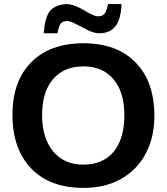

<svg xmlns="http://www.w3.org/2000/svg" viewBox="-20 -910 818 940"><path d="M735.8 -341.8Q735.8 -238.3 693.6 -158.4Q651.4 -78.6 573.2 -34.4Q495.1 9.8 393.1 9.8H387.2Q224.6 9.8 132.8 -85Q41 -181.2 41 -347.2Q41 -513.2 132.8 -605Q224.6 -698.2 388.2 -698.2Q552.7 -698.2 644 -604Q735.8 -510.7 735.8 -341.8ZM588.9 -347.2Q588.9 -458.5 535.9 -521.7Q482.9 -585 388.2 -585Q292.5 -585 239.3 -522Q186 -459 186 -347.2Q186 -234.4 240 -169.2Q293.9 -104 387.2 -104Q483.9 -104 536.4 -167.2Q588.9 -230.5 588.9 -347.2ZM465.8 -747.1Q441.4 -747.1 410.4 -762.2Q379.4 -777.3 351.8 -792.2Q324.2 -807.1 309.1 -807.1Q288.1 -807.1 277.8 -795.4Q267.6 -783.7 261.2 -747.1H193.8Q200.2 -825.2 224.1 -855.5Q248 -885.7 304.2 -890.1Q324.2 -890.1 348.4 -880.9Q372.6 -871.6 390.9 -860.1Q409.2 -848.6 428.7 -839.4Q448.2 -830.1 460 -830.1Q481 -830.1 491.7 -842.8Q502.4 -855.5 508.8 -890.1H575.2Q571.8 -814.5 544.7 -780.8Q517.6 -747.1 465.8 -747.1Z"/></svg>

Font: Libra Sans Modern
Style: Bold
Weight: 700
Foundry: Stefan Peev, Context Ltd
Version: Version 1.000